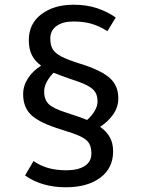

<svg xmlns="http://www.w3.org/2000/svg" viewBox="-20 -722 600 813"><path d="M459 -81Q459 -10 404.5 30.5Q350 71 259 71Q157 71 86 21L122 -40Q151 -20 184.5 -10.5Q218 -1 262 -1Q310 -1 338.5 -19Q367 -37 367 -72Q367 -99 357 -115.5Q347 -132 320.5 -144.5Q294 -157 238 -174Q152 -200 115 -232.5Q78 -265 78 -323Q78 -359 98.5 -390.5Q119 -422 154 -444Q127 -464 114.5 -489.5Q102 -515 102 -552Q102 -622 155.5 -662Q209 -702 291 -702Q346 -702 389 -688Q432 -674 470 -648L435 -590Q402 -611 368.5 -621Q335 -631 290 -631Q246 -631 219.5 -612Q193 -593 193 -559Q193 -531 203 -514Q213 -497 239.5 -483Q266 -469 320 -452Q407 -425 444 -392.5Q481 -360 481 -306Q481 -269 460 -238.5Q439 -208 404 -185Q432 -165 445.5 -140Q459 -115 459 -81ZM267 -243Q326 -224 349 -214Q369 -232 381 -252.5Q393 -273 393 -292Q393 -316 383.5 -331.5Q374 -347 350.5 -359.5Q327 -372 280 -387Q242 -400 207 -414Q188 -395 177.5 -374.5Q167 -354 167 -335Q167 -299 187.5 -280Q208 -261 267 -243Z"/></svg>

Font: Statis Sans
Style: Regular
Weight: 400
Designer: bBox Type GmbH
Foundry: bBox Type GmbH
Version: Version 1.000